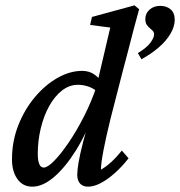

<svg xmlns="http://www.w3.org/2000/svg" viewBox="-20 -699 682 727"><path d="M102.5 7.8Q66.4 7.8 45.9 -21Q25.4 -49.8 25.4 -95.7Q25.4 -164.1 49.3 -224.6Q73.2 -285.2 112.3 -331.5Q151.4 -377.9 198.2 -404.3Q245.1 -430.7 291 -430.7Q318.4 -430.7 337.9 -416.5Q357.4 -402.3 376 -377L354.5 -345.7Q338.9 -362.3 317.9 -370.1Q296.9 -377.9 275.4 -377.9Q242.2 -377.9 214.4 -356Q186.5 -334 166 -296.9Q145.5 -259.8 134.3 -212.9Q123 -166 123 -116.2Q123 -92.8 128.4 -78.6Q133.8 -64.5 145.5 -64.5Q160.2 -64.5 185.5 -90.3Q210.9 -116.2 240.7 -160.2Q270.5 -204.1 298.3 -258.8Q326.2 -313.5 345.7 -372.1L349.6 -390.6L397.5 -594.7L321.3 -604.5L328.1 -634.8L489.3 -678.7L506.8 -664.1Q498 -632.8 487.3 -592.3Q476.6 -551.8 465.8 -509.3Q455.1 -466.8 444.3 -427.7L398.4 -249Q381.8 -181.6 372.1 -131.3Q362.3 -81.1 362.3 -56.6Q382.8 -68.4 402.3 -86.4Q421.9 -104.5 441.4 -128.9L466.8 -99.6Q442.4 -68.4 415 -43.9Q387.7 -19.5 361.8 -5.9Q335.9 7.8 313.5 7.8Q293.9 7.8 283.2 -3.9Q272.5 -15.6 272.5 -37.1Q272.5 -53.7 277.3 -83Q282.2 -112.3 294.4 -160.2Q306.6 -208 328.1 -279.3H337.9Q307.6 -193.4 267.1 -128.9Q226.6 -64.5 184.1 -28.3Q141.6 7.8 102.5 7.8ZM515.6 -474.6 502 -498Q536.1 -518.6 549.8 -537.6Q563.5 -556.6 563.5 -568.4Q563.5 -577.1 558.1 -582.5Q552.7 -587.9 546.4 -593.3Q540 -598.6 535.2 -606Q530.3 -613.3 530.3 -627Q530.3 -648.4 546.4 -662.6Q562.5 -676.8 586.9 -676.8Q610.4 -676.8 626 -663.6Q641.6 -650.4 641.6 -624Q641.6 -598.6 625.5 -571.3Q609.4 -543.9 581.1 -519.5Q552.7 -495.1 515.6 -474.6Z"/></svg>

Font: Crimson Pro Medium
Style: Italic
Weight: 500
Italic angle: -12°
Designer: Jacques Le Bailly
Foundry: Baron von Fonthausen
Version: Version 1.003